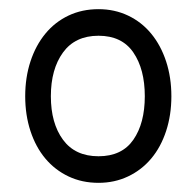

<svg xmlns="http://www.w3.org/2000/svg" viewBox="-20 -770 428 419"><path d="M195 -371Q159 -371 129.5 -385Q100 -399 79 -424Q58 -449 46.5 -484Q35 -519 35 -560Q35 -601 46.5 -636Q58 -671 79 -696.5Q100 -722 129.5 -736Q159 -750 195 -750Q230 -750 259.5 -736Q289 -722 310 -696.5Q331 -671 342.5 -636Q354 -601 354 -560Q354 -519 342.5 -484Q331 -449 310 -424Q289 -399 259.5 -385Q230 -371 195 -371ZM195 -429Q246 -429 271 -465Q296 -501 296 -560Q296 -619 271 -655.5Q246 -692 195 -692Q144 -692 117.5 -655.5Q91 -619 91 -560Q91 -501 117.5 -465Q144 -429 195 -429Z"/></svg>

Font: Encode Sans Compressed
Style: Medium
Weight: 500
Designer: Pablo Impallari, Andres Torresi
Foundry: Pablo Impallari, Andres Torresi
Version: Version 1.000; ttfautohint (v1.00) -l 8 -r 50 -G 200 -x 14 -